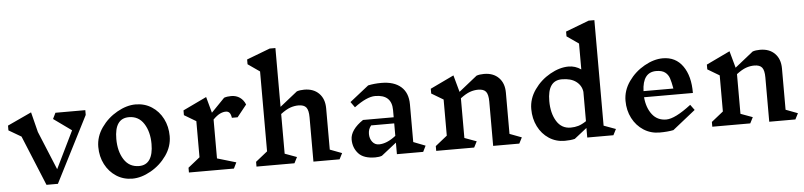

<svg xmlns="http://www.w3.org/2000/svg" viewBox="-49 -1152 6037 1441"><g transform="rotate(-5 2969.5 -431.5)"><path d="M591 -497 338 0H252L97 -377L3 -432V-468L184 -552L222 -401L342 -110L479 -391L344 -488L366 -533H591Z M1205 -284Q1205 -206 1157.5 -138.5Q1110 -71 1038 -30.5Q966 10 899 10Q832 10 778.5 -24.5Q725 -59 694.5 -118Q664 -177 664 -249Q664 -327 711.5 -394.5Q759 -462 831 -502.5Q903 -543 970 -543Q1038 -543 1091.5 -508.5Q1145 -474 1175 -415Q1205 -356 1205 -284ZM804 -297Q804 -204 843.5 -142Q883 -80 957 -80Q1010 -80 1037 -120Q1064 -160 1064 -237Q1064 -329 1024.5 -390.5Q985 -452 912 -452Q804 -452 804 -297Z M1544 -379V-86L1686 -44L1664 1H1325V-35L1414 -106V-378L1325 -431V-467L1503 -552L1536 -431L1637 -535Q1660 -543 1691 -543Q1728 -543 1755.5 -524Q1783 -505 1797 -470L1725 -380H1682Q1678 -407 1668 -418.5Q1658 -430 1640 -430Q1619 -430 1596 -419Q1573 -408 1544 -379Z M2460 1H2263V-333Q2263 -386 2246 -407.5Q2229 -429 2187 -429Q2156 -429 2125 -418Q2094 -407 2053 -376V-77L2143 -44L2120 1H1834V-35L1923 -106V-708L1834 -770V-806L2010 -873H2053V-430L2185 -535Q2208 -543 2241 -543Q2311 -543 2352 -501.5Q2393 -460 2393 -389V-78L2483 -44Z M3090 0H2892V-87L2779 2Q2759 10 2729 10Q2641 10 2602 -33.5Q2563 -77 2563 -139Q2563 -175 2588 -210.5Q2613 -246 2661 -278H2892V-332Q2892 -449 2767 -449Q2704 -449 2609 -378L2579 -420L2722 -533Q2768 -543 2822 -543Q2917 -543 2969.5 -497Q3022 -451 3022 -364V-80L3112 -45ZM2892 -138V-232H2718Q2706 -217 2701 -202Q2696 -187 2696 -169Q2696 -134 2715 -109.5Q2734 -85 2765 -85Q2824 -85 2892 -138Z M3814 1H3617V-333Q3617 -386 3600 -407.5Q3583 -429 3541 -429Q3510 -429 3479 -418Q3448 -407 3407 -376V-77L3497 -44L3474 1H3188V-35L3277 -106V-378L3188 -431V-467L3366 -552L3401 -425L3539 -535Q3562 -543 3595 -543Q3665 -543 3706 -501.5Q3747 -460 3747 -389V-78L3837 -44Z M4523 0H4326V-72L4232 2Q4200 10 4156 10Q4090 10 4037.5 -24.5Q3985 -59 3955.5 -118Q3926 -177 3926 -249Q3926 -327 3973.5 -394.5Q4021 -462 4093 -502.5Q4165 -543 4232 -543Q4283 -543 4326 -513V-708L4237 -770V-806L4413 -873H4456V-78L4546 -45ZM4327 -123V-344Q4321 -392 4281.5 -422Q4242 -452 4174 -452Q4066 -452 4066 -297Q4066 -206 4103 -145.5Q4140 -85 4209 -85H4210Q4240 -85 4267 -93Q4294 -101 4327 -123Z M4975 1Q4932 10 4871 10Q4804 10 4750.5 -24.5Q4697 -59 4666.5 -118Q4636 -177 4636 -249Q4636 -327 4683.5 -394.5Q4731 -462 4803 -502.5Q4875 -543 4942 -543Q5039 -543 5092.5 -467Q5146 -391 5145 -264H4777Q4784 -184 4823 -133.5Q4862 -83 4929 -83Q4995 -83 5117 -177L5147 -136ZM4777 -310H5002Q4993 -361 4983.5 -389Q4974 -417 4951 -434.5Q4928 -452 4884 -452H4885Q4782 -452 4777 -310Z M5894 1H5697V-333Q5697 -386 5680 -407.5Q5663 -429 5621 -429Q5590 -429 5559 -418Q5528 -407 5487 -376V-77L5577 -44L5554 1H5268V-35L5357 -106V-378L5268 -431V-467L5446 -552L5481 -425L5619 -535Q5642 -543 5675 -543Q5745 -543 5786 -501.5Q5827 -460 5827 -389V-78L5917 -44Z"/></g></svg>

Font: Inknut Antiqua Medium
Style: Regular
Weight: 500
Designer: Claus Eggers Sørensen
Foundry: Claus Eggers Sørensen
Version: Version 1.003; ttfautohint (v1.8.2) -l 8 -r 50 -G 200 -x 14 